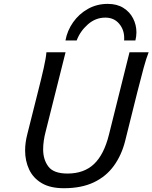

<svg xmlns="http://www.w3.org/2000/svg" viewBox="-20 -972 797 1004"><path d="M657.2 -698.7H757.3Q745.6 -669.9 731.2 -617.4Q716.8 -564.9 698.2 -490.7L634.3 -234.4Q615.7 -160.6 575.4 -105Q535.2 -49.3 470.7 -18.6Q406.2 12.2 314 12.2Q242.7 12.2 198 -14.4Q153.3 -41 132.3 -85.9Q111.3 -130.9 111.3 -185.1Q111.3 -225.6 122.6 -269.5L178.2 -490.7Q196.3 -561.5 208.5 -615.7Q220.7 -669.9 222.7 -698.7H322.8L218.8 -284.2Q212.4 -260.3 209 -236.6Q205.6 -212.9 205.6 -190.9Q205.6 -137.2 233.2 -100.8Q260.7 -64.5 333 -64.5Q418.9 -64.5 471.4 -114Q523.9 -163.6 549.8 -268.1ZM688 -760.3H628.9Q629.4 -763.7 629.4 -766.8Q629.4 -770 629.4 -773.4Q629.4 -817.4 602.5 -848.6Q575.7 -879.9 530.8 -879.9Q479.5 -879.9 439.2 -844.2Q398.9 -808.6 380.9 -760.3H322.3Q331.5 -811.5 362.1 -855.2Q392.6 -898.9 439.5 -925.3Q486.3 -951.7 543.5 -951.7Q591.8 -951.7 625.2 -930.7Q658.7 -909.7 676 -875.7Q693.4 -841.8 693.4 -802.7Q693.4 -782.7 688 -760.3Z"/></svg>

Font: Andika
Style: Italic
Weight: 400
Italic angle: -14°
Designer: Victor Gaultney, Annie Olsen, Julie Remington, Don Collingsworth, Eric Hays, Becca Hirsbrunner
Foundry: SIL International
Version: Version 6.101